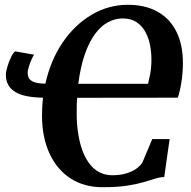

<svg xmlns="http://www.w3.org/2000/svg" viewBox="-20 -771 796 802"><path d="M408.5 11Q331 11 274.2 -26Q217.5 -63 186.5 -130.5Q155.5 -198 155.5 -289.5Q155.5 -308 156.5 -326.2Q157.5 -344.5 159.5 -363Q122.5 -363.5 93.8 -369Q65 -374.5 45.2 -386Q25.5 -397.5 15 -415.5Q4.5 -433.5 4.5 -458Q4.5 -471.5 11 -493Q17.5 -514.5 26.5 -533Q35.5 -551.5 43.5 -556.5L122.5 -542.5Q118 -537 111.5 -522Q105 -507 100.2 -491.5Q95.5 -476 95.5 -468Q95.5 -455.5 100.5 -445.2Q105.5 -435 121.5 -428.5Q137.5 -422 169.5 -421.5Q191.5 -520 242 -594Q292.5 -668 363 -709.5Q433.5 -751 514 -751Q586 -751 637.5 -722.5Q689 -694 716.5 -639.5Q744 -585 744 -507Q744 -465 737.2 -424.5Q730.5 -384 722.5 -363L302.5 -362.5Q302 -356.5 301.5 -350.5Q301 -344.5 300.8 -338.5Q300.5 -332.5 300.5 -325.5Q298 -238.5 314.5 -174Q331 -109.5 365 -74.2Q399 -39 449.5 -39Q481 -39 506 -46.2Q531 -53.5 548.2 -65.5Q565.5 -77.5 574.5 -91.5L616 -190H688.5L666 -31.5Q647 -31 627 -24.5Q607 -18 579.5 -10Q552 -2 511 4.5Q470 11 408.5 11ZM598.5 -421Q602.5 -439 606 -455.2Q609.5 -471.5 611 -488Q612.5 -504.5 612.5 -523Q612.5 -552 606.8 -582.2Q601 -612.5 587.2 -637.8Q573.5 -663 550.2 -678.5Q527 -694 492.5 -694Q461.5 -694 432.2 -678.8Q403 -663.5 378.2 -630.8Q353.5 -598 335 -546.2Q316.5 -494.5 307 -421Z"/></svg>

Font: Merriweather 28pt
Style: Bold Italic
Weight: 700
Italic angle: -7.8°
Version: Version 2.101